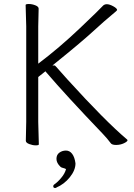

<svg xmlns="http://www.w3.org/2000/svg" viewBox="-20 -720 670 959"><path d="M174 1Q174 6 158.5 6Q143 6 126 -0.5Q109 -7 109 -17L111 -112V-589L108 -695Q108 -700 124 -700Q140 -700 156.5 -693.5Q173 -687 173 -677L171 -588V-402Q276 -481 379.5 -579.5Q483 -678 491.5 -688.5Q500 -699 513.5 -699Q527 -699 546 -688.5Q565 -678 565 -670Q565 -667 536.5 -644Q508 -621 444.5 -563Q381 -505 253 -402L242 -393H254Q259 -389 273.5 -372Q288 -355 318 -322Q506 -115 615 -23Q617 -21 617 -20Q617 -13 599 -4.5Q581 4 560 4Q539 4 533 -5Q516 -28 493 -52Q311 -242 210 -360L207 -364L173 -337L171 -335V-111ZM255 219Q246 219 246 210Q246 205 250 202Q269 189 286 168Q304 147 310 124L306 123Q304 121 295 119Q286 117 282 113Q262 94 262 73.5Q262 53 276.5 42.5Q291 32 309.5 32Q328 32 340.5 48.5Q353 65 357 96Q357 130 329 165Q301 200 261 217V218Q258 219 255 219Z"/></svg>

Font: LXGW WenKai TC Light
Style: Regular
Weight: 300
Designer: LXGW / Fontworks Inc.
Foundry: LXGW / Fontworks Inc.
Version: Version 1.330